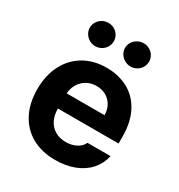

<svg xmlns="http://www.w3.org/2000/svg" viewBox="-177 -863 928 994"><g transform="rotate(30 287.0 -366.5)"><path d="M34.8 -262.4Q34.8 -344 66.7 -406.4Q98.7 -468.9 156.7 -503Q214.8 -537.1 291.6 -537.1Q363.2 -537.1 419.4 -507.1Q475.6 -477.2 507.8 -416.5Q540 -355.8 540 -268.6V-227.9H94V-318.5H403.7Q403.7 -350.8 389.7 -375.7Q375.7 -400.7 350.7 -415Q325.7 -429.2 293.8 -429.2Q260.2 -429.2 233.9 -413.7Q207.6 -398.2 192.8 -371.5Q177.9 -344.8 177.4 -313V-228.1Q177.4 -188.3 192.4 -158.7Q207.3 -129.1 235.1 -113.4Q262.8 -97.7 299.4 -97.7Q323.6 -97.7 343.6 -104.7Q363.6 -111.6 377.7 -123.1Q391.7 -134.6 398.7 -150.6H536.6Q526.2 -102.2 494.4 -65.9Q462.6 -29.5 412 -9.7Q361.4 10.2 297.2 10.2Q217.1 10.2 157.9 -22.9Q98.7 -56.1 66.7 -117.6Q34.8 -179.1 34.8 -262.4ZM111 -673.3Q111 -692.2 120.8 -708.2Q130.5 -724.2 147.1 -733.5Q163.6 -742.8 182.7 -742.8Q202.6 -742.8 218.9 -733.7Q235.2 -724.7 244.7 -708.7Q254.3 -692.6 254.3 -673.3Q254.3 -654.8 244.7 -638.7Q235.2 -622.7 218.9 -613.3Q202.6 -603.8 182.7 -603.8Q164.1 -603.8 147.3 -613.3Q130.5 -622.7 120.8 -639Q111 -655.2 111 -673.3ZM321.3 -673.3Q321.3 -692.2 331.3 -708.2Q341.3 -724.2 358.1 -733.5Q374.9 -742.8 394 -742.8Q413.5 -742.8 429.7 -733.5Q446 -724.2 455.6 -708.2Q465.1 -692.2 465.1 -673.3Q465.1 -654.8 455.6 -638.7Q446 -622.7 429.7 -613.3Q413.5 -603.8 394 -603.8Q374.9 -603.8 358.1 -613.3Q341.3 -622.7 331.3 -639Q321.3 -655.2 321.3 -673.3Z"/></g></svg>

Font: Pretendard Std Variable
Style: Regular
Weight: 400
Designer: Base glyphs from Inter by Rasmus Andersson; Hangeul glyphs from Noto Sans CJK(Source Han Sans) by Jang Soo-young and Kan
Foundry: Kil Hyung-jin
Version: Version 1.309;Glyphs 3.2 (3225)